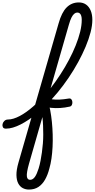

<svg xmlns="http://www.w3.org/2000/svg" viewBox="-187 -1039 778 1576"><path d="M-138 17Q-157 17 -163 5.5Q-169 -6 -166 -20.5Q-163 -35 -151 -46.5Q-139 -58 -121 -58Q-100 -58 -75.5 -65.5Q-51 -73 -24.5 -87Q2 -101 30 -121Q58 -141 86.5 -166Q115 -191 144 -220Q188 -263 229.5 -316.5Q271 -370 309 -428.5Q347 -487 379 -547.5Q411 -608 434.5 -666.5Q458 -725 471 -778Q484 -831 484 -876Q484 -897 497 -906.5Q510 -916 527.5 -915.5Q545 -915 558 -905Q571 -895 571 -876Q571 -830 556.5 -774Q542 -718 516 -656Q490 -594 454.5 -529Q419 -464 376 -400.5Q333 -337 285 -279Q237 -221 186 -171Q152 -138 117.5 -109Q83 -80 49 -57Q15 -34 -17.5 -17.5Q-50 -1 -80.5 8Q-111 17 -138 17ZM50 517Q23 517 0 505Q-23 493 -37 467Q-51 441 -52 398.5Q-53 356 -35 294L294 -847Q319 -937 360 -978Q401 -1019 460 -1019Q495 -1019 519.5 -1001.5Q544 -984 557.5 -952Q571 -920 571 -876Q571 -857 558 -848Q545 -839 527.5 -839Q510 -839 497 -848Q484 -857 484 -876Q484 -895 480 -908.5Q476 -922 468 -929Q460 -936 447 -936Q435 -936 423 -926.5Q411 -917 400 -895.5Q389 -874 378 -835L202 -223Q216 -183 225 -135.5Q234 -88 239 -37.5Q244 13 245.5 65Q247 117 244.5 167Q242 217 235.5 262Q229 307 218 345Q205 396 183 435Q161 474 128.5 495.5Q96 517 50 517ZM60 437Q71 437 81 431Q91 425 99.5 413Q108 401 115.5 383.5Q123 366 130 344Q139 315 145.5 281.5Q152 248 157 212Q162 176 165 139Q168 102 168 64.5Q168 27 166.5 -9Q165 -45 161 -78L51 305Q30 380 33.5 408.5Q37 437 60 437ZM386 -164Q346 -155 307 -152.5Q268 -150 231.5 -154Q195 -158 161 -169Q152 -173 151 -185Q150 -197 155 -211Q160 -225 170 -233.5Q180 -242 194 -236Q217 -227 243 -223.5Q269 -220 302 -221.5Q335 -223 376 -230Q391 -233 398.5 -224Q406 -215 407 -202Q408 -189 403 -178Q398 -167 386 -164Z"/></svg>

Font: Playwrite TZ
Style: Regular
Weight: 400
Designer: Veronika Burian, José Scaglione
Foundry: TypeTogether
Version: Version 1.002